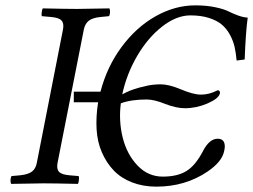

<svg xmlns="http://www.w3.org/2000/svg" viewBox="-20 -678 936 710"><path d="M669.9 -45.9Q703.1 -66.4 731 -120.1Q754.4 -165 785.2 -165Q802.2 -165 808.1 -152.8Q814 -140.6 809.1 -120.1Q801.8 -80.6 748 -43.9Q665.5 12.2 558.1 12.2Q509.3 12.2 468.8 -3.4Q428.2 -19 401.1 -47.1Q374 -75.2 356.9 -114.3Q339.8 -153.3 337.2 -200.2Q334.5 -247.1 342.8 -299.8H252.9V-338.9H351.6Q375.5 -431.2 429.7 -504.4Q483.9 -577.6 555.4 -617.9Q627 -658.2 702.1 -658.2Q742.2 -658.2 774.4 -651.6Q806.6 -645 823.2 -636.7Q839.8 -628.4 859.4 -621.1Q878.9 -613.8 896 -612.8Q888.7 -561 884.8 -458L855 -454.1Q852.5 -482.4 847.4 -504.9Q842.3 -527.3 830.1 -549.8Q817.9 -572.3 799.8 -587.4Q781.7 -602.5 752.2 -611.8Q722.7 -621.1 684.1 -621.1Q632.3 -621.1 579.3 -579.6Q526.4 -538.1 487.3 -471.2Q448.2 -404.3 432.1 -329.1Q460.4 -344.7 494.1 -353.8Q527.8 -362.8 544.9 -364.5Q562 -366.2 574.2 -366.2Q604.5 -366.2 649.9 -347.2Q695.3 -328.1 723.1 -328.1Q739.3 -328.1 753.4 -332Q767.6 -335.9 775.9 -340.1Q784.2 -344.2 786.1 -344.2Q789.6 -344.2 792 -340.8Q794.4 -337.4 793 -332Q788.1 -313 747.1 -295.4Q706.1 -277.8 664.1 -277.8Q630.9 -277.8 590.3 -293.9Q549.8 -310.1 522.9 -310.1Q464.4 -310.1 426.8 -295.9Q418.5 -230.5 433.8 -168.9Q449.2 -107.4 488.3 -66.2Q527.3 -24.9 582 -24.9Q636.7 -24.9 669.9 -45.9ZM212.9 -568.8Q217.3 -591.3 207.5 -602.1Q197.8 -612.8 168.9 -615.2L134.8 -618.2Q132.8 -622.1 134.3 -632.8Q135.7 -643.6 138.2 -647Q226.1 -645 265.1 -645Q294.9 -645 384.8 -647Q387.7 -640.1 386.7 -630.6Q385.7 -621.1 382.8 -618.2L352.1 -615.2Q322.3 -612.3 308.3 -601.3Q294.4 -590.3 290 -568.8L192.9 -76.2Q188.5 -53.2 198.2 -42.7Q208 -32.2 236.8 -29.8L271 -26.9Q272.9 -22.9 271.7 -12Q270.5 -1 268.1 2Q180.2 0 141.1 0Q110.8 0 21 2Q18.1 -4.9 19 -14.4Q20 -23.9 22.9 -26.9L54.2 -29.8Q84 -32.7 98.1 -43.5Q112.3 -54.2 116.2 -76.2Z"/></svg>

Font: Linux Libertine G
Style: Italic
Weight: 400
Italic angle: -12°
Designer: Philipp H. Poll
Foundry: Philipp H. Poll
Version: Version 5.1.3